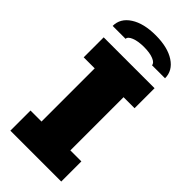

<svg xmlns="http://www.w3.org/2000/svg" viewBox="-276 -941 998 998"><g transform="rotate(45 223.0 -442.5)"><path d="M410 -539H329V-148H410V0H36V-148H117V-539H36V-686H410ZM412 -761H316Q316 -777 289.5 -788Q263 -799 220 -799Q177 -799 149.5 -788Q122 -777 122 -761H27Q27 -817 79.5 -851Q132 -885 220 -885Q308 -885 360 -851Q412 -817 412 -761Z"/></g></svg>

Font: Chivo Black
Style: Regular
Weight: 900
Designer: Hector Gatti
Foundry: Omnibus-Type
Version: Version 1.007